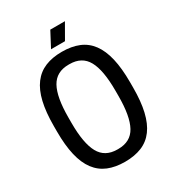

<svg xmlns="http://www.w3.org/2000/svg" viewBox="-224 -1077 1105 1216"><g transform="rotate(-30 328.5 -469.0)"><path d="M329 12Q259 12 206.5 -9.5Q154 -31 119 -77.5Q84 -124 67 -196.5Q50 -269 50 -370V-410Q50 -511 67 -583.5Q84 -656 119 -702.5Q154 -749 206.5 -770.5Q259 -792 329 -792Q399 -792 451.5 -770.5Q504 -749 538.5 -702.5Q573 -656 590 -583.5Q607 -511 607 -410V-370Q607 -269 590 -196.5Q573 -124 538.5 -77.5Q504 -31 451.5 -9.5Q399 12 329 12ZM332 -80Q422 -80 461 -151Q500 -222 500 -370V-410Q500 -559 461 -629.5Q422 -700 332 -700H325Q235 -700 196 -629.5Q157 -559 157 -410V-370Q157 -222 196 -151Q235 -80 325 -80ZM443 -950 380 -840H278L336 -950Z"/></g></svg>

Font: Cooper Hewitt
Style: Regular
Weight: 707
Designer: Village Type and Design LLC
Foundry: Cooper Hewitt Smithsonian Design Museum
Version: 1.000